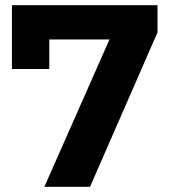

<svg xmlns="http://www.w3.org/2000/svg" viewBox="-20 -720 660 740"><path d="M151 0 402 -568H170V-454H26V-700H587V-595L327 0Z"/></svg>

Font: Montserrat Z
Style: Bold
Weight: 700
Designer: Julieta Ulanovsky
Foundry: Julieta Ulanovsky
Version: Version 8.000